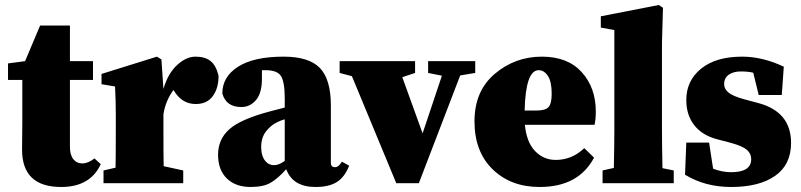

<svg xmlns="http://www.w3.org/2000/svg" viewBox="-20 -731 3194 766"><path d="M357 -99 382 -76Q340 15 224 15Q68 15 68 -134Q68 -154 68.5 -188Q69 -222 69 -241V-412H12V-478L80 -487L140 -629H259V-487H351V-412H259V-145Q259 -113 272.5 -96Q286 -79 308 -79Q331 -79 357 -99Z M624 -494 632 -376Q650 -438 686.5 -471.5Q723 -505 760 -505Q798 -505 820 -487.5Q842 -470 852 -429Q852 -379 829 -347.5Q806 -316 761 -316Q706 -316 674 -369L672 -372Q640 -328 632 -275V-210Q632 -115 633 -68L711 -51V0H393V-51L441 -62Q442 -110 442 -210V-275Q442 -326 439 -386L385 -395V-436L606 -505Z M1116 -89V-255Q1101 -251 1087 -244Q1061 -232 1041.5 -207Q1022 -182 1022 -145Q1022 -108 1039 -88Q1052 -72 1074 -72Q1092 -72 1116 -89ZM1344 -86 1373 -70Q1355 -24 1323.5 -4.5Q1292 15 1239 15Q1148 15 1122 -56Q1088 -18 1059 -1.5Q1030 15 980 15Q920 15 885 -19Q850 -53 850 -114Q850 -175 894.5 -215Q939 -255 1055 -286L1116 -302V-338Q1116 -404 1101 -427.5Q1086 -451 1040 -451H1025V-417Q1025 -360 1001.5 -332Q978 -304 943 -304Q882 -304 867 -358Q867 -425 930 -465Q993 -505 1111 -505Q1213 -505 1256.5 -459.5Q1300 -414 1300 -310V-81Q1300 -64 1317 -64Q1329 -64 1340 -80Z M1876 -487V-440L1816 -430L1651 0H1561L1384 -427L1335 -440V-487H1636V-440L1585 -423L1666 -199L1743 -429L1688 -440V-487Z M2073 -290H2120Q2156 -290 2168.5 -304Q2181 -318 2181 -357Q2181 -405 2166 -428Q2151 -451 2129 -451Q2077 -451 2073 -290ZM2311 -140 2350 -102Q2288 15 2133 15Q2018 15 1945.5 -55.5Q1873 -126 1873 -247Q1873 -368 1954 -436.5Q2035 -505 2142 -505Q2245 -505 2301 -443Q2357 -381 2357 -286Q2357 -255 2352 -233H2074Q2081 -163 2115 -128Q2149 -93 2197 -93Q2262 -93 2311 -140Z M2623 -60 2668 -51V0H2384V-51L2429 -61Q2431 -161 2431 -210V-611L2377 -621V-666L2608 -711L2625 -700L2621 -561V-210Q2621 -160 2623 -60Z M2949 -335 3005 -320Q3136 -285 3136 -161Q3136 -74 3072.5 -29.5Q3009 15 2897 15Q2793 15 2713 -34L2718 -162H2809L2825 -58Q2861 -44 2897 -44Q2977 -44 2977 -96Q2977 -118 2960 -133Q2943 -148 2896 -161L2839 -176Q2780 -192 2749 -232.5Q2718 -273 2718 -332Q2718 -409 2777 -457Q2836 -505 2941 -505Q3022 -505 3107 -465L3099 -352H3007L2985 -441Q2963 -446 2936 -446Q2906 -446 2887.5 -433Q2869 -420 2869 -395Q2869 -377 2885.5 -362.5Q2902 -348 2949 -335Z"/></svg>

Font: TypoPRO Source Serif Pro
Style: Regular
Weight: 900
Designer: Frank Grießhammer
Foundry: Adobe Systems Incorporated
Version: Version 1.017;PS 1.0;hotconv 1.0.79;makeotf.lib2.5.61930